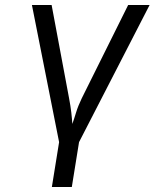

<svg xmlns="http://www.w3.org/2000/svg" viewBox="-20 -570 640 770"><path d="M188 180 217 0 108 -550H187L257 -176Q263 -145 266 -118.5Q269 -92 270 -73Q277 -92 285 -118.5Q293 -145 308 -176L494 -550H580L297 0L268 180Z"/></svg>

Font: JetBrains Mono NL Light
Style: Italic
Weight: 300
Italic angle: -9°
Designer: Philipp Nurullin, Konstantin Bulenkov
Foundry: JetBrains
Version: Version 2.304; ttfautohint (v1.8.4.7-5d5b)